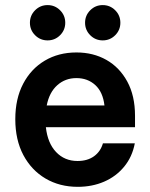

<svg xmlns="http://www.w3.org/2000/svg" viewBox="-20 -713 582 743"><path d="M280.8 10Q210.8 10 156.2 -22.1Q101.7 -54.2 70.4 -112.9Q39.2 -171.7 39.2 -251.7Q39.2 -330.8 69.6 -388.8Q100 -446.7 153.3 -478.3Q206.7 -510 275.8 -510Q340.8 -510 391.7 -481.2Q442.5 -452.5 472.5 -397.5Q502.5 -342.5 502.5 -265V-220.8H157.5Q164.2 -159.2 197.1 -124.6Q230 -90 280 -90Q318.3 -90 343.8 -108.3Q369.2 -126.7 378.3 -158.3H501.7Q491.7 -105.8 460.4 -67.9Q429.2 -30 382.9 -10Q336.7 10 280.8 10ZM160.8 -305H384.2Q378.3 -356.7 348.8 -383.8Q319.2 -410.8 275.8 -410.8Q232.5 -410.8 201.7 -383.3Q170.8 -355.8 160.8 -305ZM377.5 -556.7Q349.2 -556.7 329.2 -576.7Q309.2 -596.7 309.2 -625Q309.2 -653.3 329.2 -673.3Q349.2 -693.3 377.5 -693.3Q405.8 -693.3 425.8 -673.3Q445.8 -653.3 445.8 -625Q445.8 -596.7 425.8 -576.7Q405.8 -556.7 377.5 -556.7ZM164.2 -556.7Q135.8 -556.7 115.8 -576.7Q95.8 -596.7 95.8 -625Q95.8 -653.3 115.8 -673.3Q135.8 -693.3 164.2 -693.3Q192.5 -693.3 212.5 -673.3Q232.5 -653.3 232.5 -625Q232.5 -596.7 212.5 -576.7Q192.5 -556.7 164.2 -556.7Z"/></svg>

Font: Funnel Sans Light SemiBold
Style: Regular
Weight: 600
Version: Version 1.000